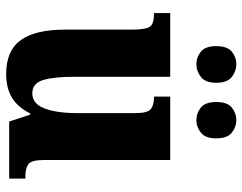

<svg xmlns="http://www.w3.org/2000/svg" viewBox="-104 -692 806 639"><g transform="rotate(90 299.5 -373.0)"><path d="M227 10Q149 10 114 -38.5Q79 -87 79 -188V-411Q79 -454 69.5 -468Q60 -482 27 -482H24V-536H236V-218Q236 -148 247 -112.5Q258 -77 291 -77Q326 -77 341.5 -118Q357 -159 357 -228V-419Q357 -462 343 -472Q329 -482 305 -482H302V-536H513V-117Q513 -73 527.5 -63.5Q542 -54 566 -54H575V0H385L362 -70H358Q337 -28 305 -9Q273 10 227 10ZM381 -623Q357 -623 338.5 -638Q320 -653 320 -689Q320 -726 338.5 -741Q357 -756 381 -756Q403 -756 422 -741Q441 -726 441 -689Q441 -653 422 -638Q403 -623 381 -623ZM194 -623Q171 -623 152.5 -638Q134 -653 134 -689Q134 -726 152.5 -741Q171 -756 194 -756Q217 -756 236.5 -741Q256 -726 256 -689Q256 -653 236.5 -638Q217 -623 194 -623Z"/></g></svg>

Font: Noto Serif Tamil Condensed ExtraBold
Style: Regular
Weight: 800
Width: 3
Designer: Indian Type Foundry, Tom Grace, and the Monotype Design Team
Foundry: Monotype Imaging Inc.
Version: Version 2.004; ttfautohint (v1.8.4.7-5d5b)